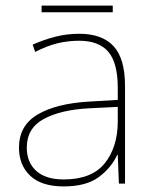

<svg xmlns="http://www.w3.org/2000/svg" viewBox="-20 -658 551 688"><path d="M264 -537Q346 -537 387 -492.5Q428 -448 428 -350V0H406L402 -103H400Q379 -57 334 -23.5Q289 10 208 10Q129 10 88.5 -28Q48 -66 48 -129Q48 -208 114.5 -247.5Q181 -287 299 -294L402 -300V-343Q402 -433 368 -472.5Q334 -512 264 -512Q224 -512 186.5 -503Q149 -494 106 -472L97 -498Q137 -516 178.5 -526.5Q220 -537 264 -537ZM301 -270Q199 -265 137.5 -232Q76 -199 76 -129Q76 -76 110 -45.5Q144 -15 208 -15Q308 -15 354.5 -72Q401 -129 402 -220V-275ZM384 -638V-614H129V-638Z"/></svg>

Font: Noto Sans Thin
Style: Regular
Weight: 100
Designer: Monotype Design Team
Foundry: Monotype Imaging Inc.
Version: Version 2.007